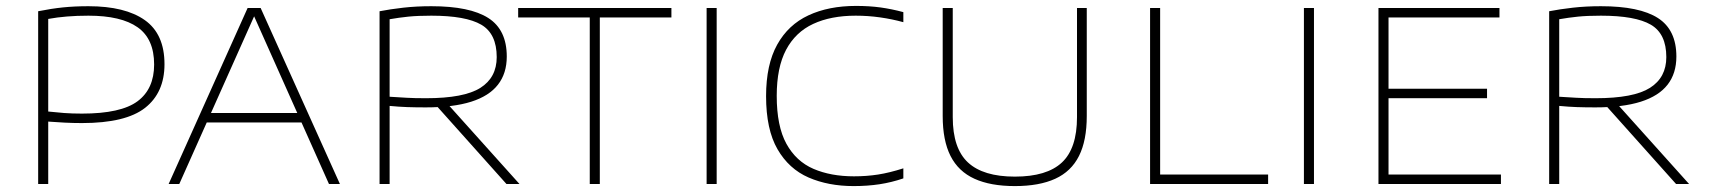

<svg xmlns="http://www.w3.org/2000/svg" viewBox="-20 -622 5794 649"><path d="M109 0V-584Q154 -593 193.2 -597Q232.5 -601 279 -601Q403 -601 469.5 -554Q536 -507 536 -405Q536 -309 470.5 -257.5Q405 -206 257 -206Q227 -206 198.2 -207.5Q169.5 -209 143 -211V0ZM257 -238Q389 -238 445 -279.8Q501 -321.5 501 -404Q501 -490.5 445.2 -529.8Q389.5 -569 279 -569Q239.5 -569 206.2 -566.2Q173 -563.5 143 -558V-245Q170 -242 197 -240Q224 -238 257 -238Z M550 0 817 -595H861L1129 0H1092L834 -578H844L586 0ZM669 -208 679 -240H1000L1009 -208Z M1263 0V-584Q1299 -591 1343 -596Q1387 -601 1438 -601Q1568.5 -601 1630.8 -561Q1693 -521 1693 -431Q1693 -374 1663.2 -335.8Q1633.5 -297.5 1572.8 -278.2Q1512 -259 1419 -259Q1384 -259 1356.2 -260Q1328.5 -261 1297 -264V0ZM1692 0 1438 -284H1481L1736 0ZM1420 -290Q1548.5 -290 1603.8 -325Q1659 -360 1659 -429Q1659 -508 1606.8 -538.5Q1554.5 -569 1438 -569Q1392.5 -569 1360.5 -565.8Q1328.5 -562.5 1297 -557V-295Q1331 -293 1355.2 -291.5Q1379.5 -290 1420 -290Z M1973.5 0V-563H1731.5V-595H2249.5V-563H2007.5V0Z M2368.5 0V-595H2402.5V0Z M2865.5 7Q2780 7 2713.2 -22Q2646.5 -51 2608 -117.8Q2569.5 -184.5 2569.5 -297Q2569.5 -403.5 2607 -471Q2644.5 -538.5 2712.8 -570.2Q2781 -602 2873.5 -602Q2918.5 -602 2956.5 -596.8Q2994.5 -591.5 3033.5 -581V-547Q2995.5 -557.5 2955 -563.2Q2914.5 -569 2872.5 -569Q2788.5 -569 2728.8 -541.2Q2669 -513.5 2637.2 -453.8Q2605.5 -394 2605.5 -298Q2605.5 -195.5 2638.2 -136Q2671 -76.5 2729.8 -51.2Q2788.5 -26 2866.5 -26Q2909.5 -26 2948 -32Q2986.5 -38 3033.5 -53V-19Q2994 -5.5 2953 0.8Q2912 7 2865.5 7Z M3410.5 7Q3328 7 3273.8 -17.8Q3219.5 -42.5 3193 -94.8Q3166.5 -147 3166.5 -230V-595H3200.5V-226Q3200.5 -120.5 3252 -72.8Q3303.5 -25 3410.5 -25Q3518.5 -25 3569.5 -72.8Q3620.5 -120.5 3620.5 -226V-595H3653.5V-230Q3653.5 -147 3627.2 -94.8Q3601 -42.5 3547 -17.8Q3493 7 3410.5 7Z M3867.5 0V-595H3901.5V-32H4266.5V0Z M4387.5 0V-595H4421.5V0Z M4639.5 0V-595H5048.5V-563H4673.5V-32H5053.5V0ZM4658.5 -290V-322H5006.5V-290Z M5216.5 0V-584Q5252.5 -591 5296.5 -596Q5340.5 -601 5391.5 -601Q5522 -601 5584.2 -561Q5646.5 -521 5646.5 -431Q5646.5 -374 5616.8 -335.8Q5587 -297.5 5526.2 -278.2Q5465.5 -259 5372.5 -259Q5337.5 -259 5309.8 -260Q5282 -261 5250.5 -264V0ZM5645.5 0 5391.5 -284H5434.5L5689.5 0ZM5373.5 -290Q5502 -290 5557.2 -325Q5612.5 -360 5612.5 -429Q5612.5 -508 5560.2 -538.5Q5508 -569 5391.5 -569Q5346 -569 5314 -565.8Q5282 -562.5 5250.5 -557V-295Q5284.5 -293 5308.8 -291.5Q5333 -290 5373.5 -290Z"/></svg>

Font: Encode Sans SC Expanded Thin
Style: Regular
Weight: 250
Width: 7
Designer: Multiple Designers
Foundry: Impallari Type
Version: Version 3.002